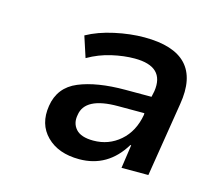

<svg xmlns="http://www.w3.org/2000/svg" viewBox="-58 -779 468 435"><g transform="rotate(15 176.0 -561.5)"><path d="M160 -409Q111 -409 83.5 -436.5Q56 -464 63 -508Q70 -553 112 -570.5Q154 -588 221 -588H282L285 -602Q294 -662 223 -662Q198 -662 169.5 -655.5Q141 -649 115 -634L99 -683Q126 -698 162.5 -706Q199 -714 232 -714Q370 -714 349 -589L321 -415H258L266 -470H264Q227 -409 160 -409ZM180 -458Q216 -458 242.5 -481Q269 -504 276 -544V-548H214Q137 -548 131 -505Q127 -485 139 -471.5Q151 -458 180 -458Z"/></g></svg>

Font: Mulish SemiBold
Style: Italic
Weight: 600
Italic angle: -9°
Designer: Vernon Adams
Foundry: Vernon Adams
Version: Version 3.603; ttfautohint (v1.8.3)